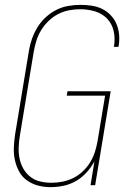

<svg xmlns="http://www.w3.org/2000/svg" viewBox="-20 -763 540 791"><path d="M188 8Q162 8 137 1.5Q112 -5 91.5 -19.5Q71 -34 59 -56Q47 -78 41.5 -103Q36 -128 37 -154.5Q38 -181 42 -208L99 -553Q103 -578 111.5 -602.5Q120 -627 134 -650Q148 -673 168 -691.5Q188 -710 211.5 -722Q235 -734 261 -738.5Q287 -743 311 -743Q335 -743 358 -739.5Q381 -736 400.5 -726.5Q420 -717 435.5 -701Q451 -685 459.5 -665Q468 -645 470.5 -622Q473 -599 469 -575L468 -570H449L450 -575Q455 -606 448 -636Q441 -666 420.5 -687Q400 -708 370.5 -716.5Q341 -725 310 -725Q287 -725 264 -720.5Q241 -716 219.5 -705Q198 -694 180 -676.5Q162 -659 149.5 -638.5Q137 -618 130 -595.5Q123 -573 119 -550L62 -205Q58 -181 57 -157Q56 -133 60.5 -110.5Q65 -88 76 -68.5Q87 -49 104.5 -35Q122 -21 145 -15.5Q168 -10 192 -10Q214 -10 237 -14.5Q260 -19 281.5 -29.5Q303 -40 321 -57Q339 -74 351.5 -94.5Q364 -115 371 -137Q378 -159 382 -182L413 -369H255L258 -387H436L372 0H353L369 -98Q356 -74 336.5 -52.5Q317 -31 292.5 -17Q268 -3 241 2.5Q214 8 188 8Z"/></svg>

Font: Iosevka Thin Oblique
Style: Regular
Weight: 100
Italic angle: -9°
Monospace: yes
Designer: Belleve Invis
Foundry: Belleve Invis
Version: Version 32.5.0; ttfautohint (v1.8.4)